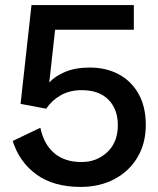

<svg xmlns="http://www.w3.org/2000/svg" viewBox="-20 -724 623 756"><path d="M298 12Q191 12 123.5 -37Q56 -86 30 -169L139 -221Q152 -157 193 -121.5Q234 -86 301 -86Q361 -86 402.5 -125Q444 -164 444 -231Q444 -294 407 -331.5Q370 -369 302 -369Q254 -369 218.5 -348.5Q183 -328 162 -296L61 -315L104 -704H507V-607H197L174 -399Q195 -423 235.5 -440.5Q276 -458 334 -458Q397 -458 446.5 -432Q496 -406 525 -355.5Q554 -305 554 -232Q554 -159 521 -104Q488 -49 430 -18.5Q372 12 298 12Z"/></svg>

Font: Prodigy Sans Medium
Style: Regular
Weight: 500
Designer: Wei Huang
Foundry: Wei Huang
Version: Version 1.003; ttfautohint (v1.8.3)